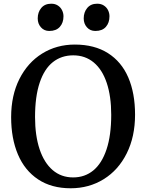

<svg xmlns="http://www.w3.org/2000/svg" viewBox="-20 -988 777 1019"><path d="M39.1 0ZM252 -968.3H252.4Q272.5 -968.3 287.1 -958.7Q301.8 -949.2 309.3 -933.8Q316.9 -918.5 316.9 -901.4Q316.9 -867.2 297.6 -845.5Q278.3 -823.7 241.7 -823.7H241.2Q214.4 -823.7 197.3 -843Q180.2 -862.3 180.2 -890.1Q180.2 -923.3 199 -945.8Q217.8 -968.3 252 -968.3ZM495.6 -968.3H496.1Q516.6 -968.3 531.2 -958.7Q545.9 -949.2 553.5 -933.8Q561 -918.5 561 -901.4Q561 -867.2 542 -845.5Q522.9 -823.7 486.3 -823.7H485.8Q458.5 -823.7 441.4 -843Q424.3 -862.3 424.3 -890.1Q424.3 -923.3 443.1 -945.8Q461.9 -968.3 495.6 -968.3ZM377 -751.5Q481.4 -751.5 553.2 -705.8Q625 -660.2 660.9 -576.7Q696.8 -493.2 696.8 -379.4Q696.8 -262.7 652.6 -174.1Q608.4 -85.4 530.5 -37.1Q452.6 11.2 355 11.2Q253.4 11.2 182.4 -35.9Q111.3 -83 75.2 -168.2Q39.1 -253.4 39.1 -366.2Q39.1 -481.4 83 -568.8Q127 -656.2 203.9 -703.9Q280.8 -751.5 377 -751.5ZM368.2 -46.4Q430.2 -46.4 475.3 -83.5Q520.5 -120.6 545.4 -195.1Q570.3 -269.5 570.3 -378.9Q570.3 -476.6 546.6 -547.6Q522.9 -618.7 477.5 -656.5Q432.1 -694.3 368.7 -694.3Q306.2 -694.3 260.7 -658.4Q215.3 -622.6 190.7 -549.3Q166 -476.1 166 -366.7Q166 -269 189.9 -196.8Q213.9 -124.5 259.3 -85.4Q304.7 -46.4 368.2 -46.4Z"/></svg>

Font: Merriweather
Style: Regular
Weight: 400
Designer: Eben Sorkin
Foundry: Eben Sorkin
Version: Version 1.584; ttfautohint (v1.6)